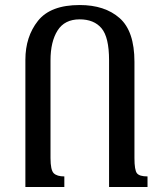

<svg xmlns="http://www.w3.org/2000/svg" viewBox="-20 -744 638 764"><path d="M236 0V-42Q207 -42 194 -54.5Q181 -67 181 -115V-504Q181 -578 209 -622.5Q237 -667 297 -667Q354 -667 384 -631.5Q414 -596 414 -504V0H567V-42Q535 -42 525 -54.5Q515 -67 515 -115V-498Q515 -620 456 -672Q397 -724 297 -724Q181 -724 131 -661Q81 -598 81 -506V0Z"/></svg>

Font: Noto Serif Armenian ExtraCondensed Semi
Style: Regular
Weight: 600
Width: 3
Designer: Monotype Design Team
Foundry: Monotype Imaging Inc.
Version: Version 1.901